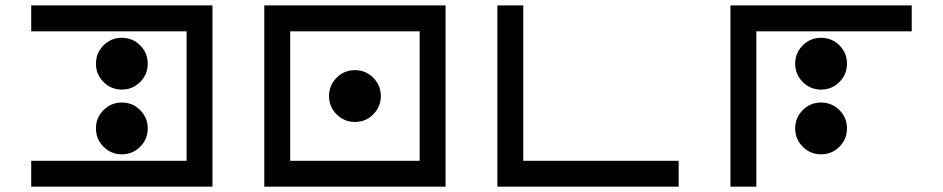

<svg xmlns="http://www.w3.org/2000/svg" viewBox="-20 -704 3556 724"><path d="M97.7 0V-97.7H683.6V-585.9H97.7V-683.6H781.2V0ZM439.5 -366.2Q398.9 -366.2 370.4 -394.8Q341.8 -423.3 341.8 -463.9Q341.8 -504.4 370.4 -533Q398.9 -561.5 439.5 -561.5Q480 -561.5 508.5 -533Q537.1 -504.4 537.1 -463.9Q537.1 -423.3 508.5 -394.8Q480 -366.2 439.5 -366.2ZM439.5 -122.1Q398.9 -122.1 370.4 -150.6Q341.8 -179.2 341.8 -219.7Q341.8 -260.3 370.4 -288.8Q398.9 -317.4 439.5 -317.4Q480 -317.4 508.5 -288.8Q537.1 -260.3 537.1 -219.7Q537.1 -179.2 508.5 -150.6Q480 -122.1 439.5 -122.1Z M1074.2 -585.9V-97.7H1562.5V-585.9ZM976.6 -683.6H1660.2V0H976.6ZM1318.4 -244.1Q1277.8 -244.1 1249.3 -272.7Q1220.7 -301.3 1220.7 -341.8Q1220.7 -382.3 1249.3 -410.9Q1277.8 -439.5 1318.4 -439.5Q1358.9 -439.5 1387.5 -410.9Q1416 -382.3 1416 -341.8Q1416 -301.3 1387.5 -272.7Q1358.9 -244.1 1318.4 -244.1Z M1855.5 -683.6H1953.1V-97.7H2539.1V0H1855.5Z M3418 -683.6V-585.9H2832V0H2734.4V-683.6ZM3076.2 -366.2Q3035.6 -366.2 3007.1 -394.8Q2978.5 -423.3 2978.5 -463.9Q2978.5 -504.4 3007.1 -533Q3035.6 -561.5 3076.2 -561.5Q3116.7 -561.5 3145.3 -533Q3173.8 -504.4 3173.8 -463.9Q3173.8 -423.3 3145.3 -394.8Q3116.7 -366.2 3076.2 -366.2ZM3076.2 -122.1Q3035.6 -122.1 3007.1 -150.6Q2978.5 -179.2 2978.5 -219.7Q2978.5 -260.3 3007.1 -288.8Q3035.6 -317.4 3076.2 -317.4Q3116.7 -317.4 3145.3 -288.8Q3173.8 -260.3 3173.8 -219.7Q3173.8 -179.2 3145.3 -150.6Q3116.7 -122.1 3076.2 -122.1Z"/></svg>

Font: BabelStone Leeson
Style: Regular
Weight: 400
Designer: Andrew West
Foundry: BabelStone
Version: Version 1.02 November 6, 2013